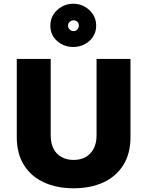

<svg xmlns="http://www.w3.org/2000/svg" viewBox="-20 -996 790 1030"><path d="M252 -680H70V-260Q70 -172 108.5 -110.5Q147 -49 216 -17.5Q285 14 375 14Q466 14 534.5 -17.5Q603 -49 641.5 -110.5Q680 -172 680 -260V-680H498V-269Q498 -227 482 -197.5Q466 -168 438.5 -153Q411 -138 375 -138Q339 -138 311 -153Q283 -168 267.5 -197.5Q252 -227 252 -269ZM373 -976Q340 -976 312 -960.5Q284 -945 267 -918.5Q250 -892 250 -859Q250 -808 286.5 -776Q323 -744 373 -744Q406 -744 434 -758.5Q462 -773 479 -799Q496 -825 496 -859Q496 -892 479 -918.5Q462 -945 434 -960.5Q406 -976 373 -976ZM375 -829Q363 -829 354 -838Q345 -847 345 -859Q345 -871 354 -879Q363 -887 375 -887Q387 -887 395 -879Q403 -871 403 -859Q403 -847 395 -838Q387 -829 375 -829Z"/></svg>

Font: Catamaran Black
Style: Regular
Weight: 900
Designer: Pria Ravichandran
Version: Version 2.000